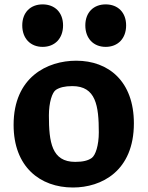

<svg xmlns="http://www.w3.org/2000/svg" viewBox="-20 -822 660 854"><path d="M304.5 12C431 12 575.5 -60.5 575.5 -273.5C575.5 -460 463 -552 319 -552C191 -552 40.5 -479.5 40.5 -266.5C40.5 -80 158 12 304.5 12ZM79 -709C79 -651 115.5 -613.5 169.5 -613.5C224 -613.5 260.5 -651 260.5 -709C260.5 -766.5 224 -802.5 169.5 -802.5C115.5 -802.5 79 -766.5 79 -709ZM197.5 -308.5C197.5 -366.5 212 -411.5 229 -422.5C245.5 -433 267.5 -439 302 -439C406.5 -439 419.5 -351.5 419.5 -233.5C419.5 -175.5 405 -131 387.5 -119C371.5 -108 350 -102 314.5 -102C210 -102 197.5 -189.5 197.5 -308.5ZM359.5 -709C359.5 -651 396 -613.5 450 -613.5C504.5 -613.5 541 -651 541 -709C541 -766.5 504.5 -802.5 450 -802.5C396 -802.5 359.5 -766.5 359.5 -709Z"/></svg>

Font: Monaspace Argon ExtraBold
Style: Bold
Weight: 800
Designer: Riley Cran & the Lettermatic Team
Foundry: Lettermatic
Version: Version 1.000 (Monaspace Argon)